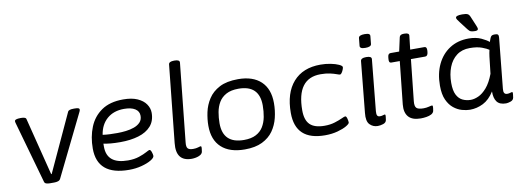

<svg xmlns="http://www.w3.org/2000/svg" viewBox="-60 -1103 3957 1459"><g transform="rotate(-10 1918.5 -373.0)"><path d="M228 2Q212 2 200.5 -2Q189 -6 186 -17L52 -492Q51 -495 50 -500Q49 -505 49 -508Q49 -525 94 -525H100Q115 -525 125.5 -521.5Q136 -518 138 -509L250 -65H254L459 -509Q463 -518 474.5 -521.5Q486 -525 504 -525H513Q533 -525 541 -521.5Q549 -518 549 -511Q549 -504 544 -494L310 -17Q304 -6 291 -2Q278 2 263 2Z M840 6Q595 6 595 -201Q595 -291 625 -365.5Q655 -440 719.5 -484.5Q784 -529 887 -529Q953 -529 996.5 -509.5Q1040 -490 1061.5 -458.5Q1083 -427 1083 -392Q1083 -329 1048 -289.5Q1013 -250 951.5 -231.5Q890 -213 811 -213Q768 -213 736 -216Q704 -219 681 -224Q681 -218 681 -212.5Q681 -207 681 -200Q681 -66 844 -66Q893 -66 930 -78.5Q967 -91 989.5 -103.5Q1012 -116 1017 -116Q1026 -116 1032.5 -97Q1039 -78 1039 -67Q1039 -52 1010.5 -35Q982 -18 936.5 -6Q891 6 840 6ZM801 -285Q832 -285 866 -289Q900 -293 929.5 -303.5Q959 -314 977.5 -333.5Q996 -353 996 -384Q996 -419 965.5 -438Q935 -457 881 -457Q801 -457 750 -413Q699 -369 687 -291Q716 -287 744 -286Q772 -285 801 -285Z M1323 6Q1200 6 1215 -134L1277 -730Q1279 -752 1319 -752H1323Q1363 -752 1361 -730L1298 -125Q1294 -90 1305.5 -78Q1317 -66 1346 -66Q1369 -66 1384.5 -71Q1400 -76 1405 -76Q1411 -76 1411 -68Q1411 -67 1410.5 -56.5Q1410 -46 1407 -32Q1403 -18 1388.5 -9.5Q1374 -1 1355.5 2.5Q1337 6 1323 6Z M1733 6Q1616 6 1553 -52Q1490 -110 1490 -219Q1490 -269 1501.5 -323Q1513 -377 1543.5 -424Q1574 -471 1629.5 -500Q1685 -529 1773 -529Q1887 -529 1949 -470.5Q2011 -412 2011 -303Q2011 -245 1997.5 -190Q1984 -135 1953 -91Q1922 -47 1868 -20.5Q1814 6 1733 6ZM1739 -66Q1795 -66 1831.5 -85Q1868 -104 1888 -137Q1908 -170 1916 -212Q1924 -254 1924 -300Q1924 -457 1764 -457Q1706 -457 1669 -437Q1632 -417 1612 -383.5Q1592 -350 1584.5 -308Q1577 -266 1577 -223Q1577 -66 1739 -66Z M2352 6Q2124 6 2124 -206Q2124 -360 2198.5 -444.5Q2273 -529 2409 -529Q2449 -529 2487 -521.5Q2525 -514 2549.5 -502.5Q2574 -491 2574 -481Q2574 -474 2569 -461.5Q2564 -449 2557 -439Q2550 -429 2544 -429Q2537 -429 2518.5 -436Q2500 -443 2469.5 -450Q2439 -457 2397 -457Q2213 -457 2213 -210Q2213 -135 2248.5 -100.5Q2284 -66 2361 -66Q2405 -66 2440 -77Q2475 -88 2497.5 -98.5Q2520 -109 2526 -109Q2535 -109 2540 -90Q2545 -71 2545 -59Q2545 -49 2519 -33.5Q2493 -18 2449 -6Q2405 6 2352 6Z M2758 6Q2722 6 2697 -19.5Q2672 -45 2679 -109L2718 -503Q2721 -525 2760 -525H2764Q2803 -525 2802 -503L2763 -107Q2761 -84 2766.5 -74Q2772 -64 2787 -64Q2801 -64 2810.5 -67.5Q2820 -71 2824 -71Q2830 -71 2830 -63Q2830 -62 2829.5 -53Q2829 -44 2826 -27Q2822 -8 2800 -1Q2778 6 2758 6ZM2769 -595Q2745 -595 2735.5 -601Q2726 -607 2727 -617L2733 -677Q2735 -699 2780 -699Q2804 -699 2813 -693.5Q2822 -688 2821 -677L2815 -617Q2813 -595 2769 -595Z M3090 6Q3025 6 2996 -27Q2967 -60 2973 -122L3008 -451H2942Q2923 -451 2926 -481L2927 -493Q2929 -523 2949 -523H3016L3039 -628Q3043 -650 3072 -650H3080Q3116 -650 3113 -628L3101 -523H3211Q3230 -523 3228 -493L3227 -481Q3224 -451 3204 -451H3094L3060 -132Q3056 -93 3070 -79.5Q3084 -66 3124 -66Q3146 -66 3165 -71Q3184 -76 3190 -76Q3196 -76 3196 -68Q3196 -65 3195.5 -55.5Q3195 -46 3192 -33Q3188 -18 3172 -9.5Q3156 -1 3133.5 2.5Q3111 6 3090 6Z M3470 6Q3442 6 3408.5 -3.5Q3375 -13 3345 -37Q3315 -61 3295.5 -103.5Q3276 -146 3276 -213Q3276 -307 3310 -378Q3344 -449 3406 -489Q3468 -529 3552 -529Q3609 -529 3649.5 -510Q3690 -491 3707 -475Q3718 -508 3725.5 -516.5Q3733 -525 3752 -525H3758Q3773 -525 3778.5 -518Q3784 -511 3782 -494L3743 -107Q3738 -64 3769 -64Q3783 -64 3792.5 -67.5Q3802 -71 3806 -71Q3812 -71 3812 -63Q3812 -62 3811.5 -53Q3811 -44 3808 -27Q3804 -8 3783 -1Q3762 6 3748 6Q3699 6 3678 -22Q3657 -50 3658 -102Q3621 -43 3572 -18.5Q3523 6 3470 6ZM3489 -67Q3516 -67 3548.5 -81.5Q3581 -96 3613 -133Q3645 -170 3670 -236L3685 -367Q3688 -392 3694 -417Q3679 -428 3642 -442Q3605 -456 3548 -456Q3488 -456 3447 -425Q3406 -394 3385 -340Q3364 -286 3364 -219Q3364 -160 3381 -127Q3398 -94 3426.5 -80.5Q3455 -67 3489 -67ZM3612 -576Q3591 -576 3579.5 -580Q3568 -584 3556 -600L3510 -660Q3497 -677 3491.5 -685.5Q3486 -694 3486 -700Q3486 -718 3536 -718Q3567 -718 3578.5 -711.5Q3590 -705 3595 -692L3627 -616Q3635 -597 3635 -590Q3635 -576 3612 -576Z"/></g></svg>

Font: Asap Semi Expanded Semi Expanded Regular
Style: Italic
Weight: 400
Width: 6
Italic angle: -6°
Designer: Pablo Cosgaya
Foundry: Omnibus-Type
Version: Version 3.001; ttfautohint (v1.8.4.7-5d5b)